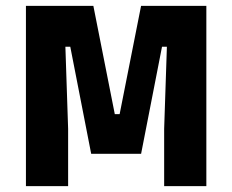

<svg xmlns="http://www.w3.org/2000/svg" viewBox="-20 -633 790 653"><path d="M68.2 -613.1H297.5L370.4 -244.9H386.9L459.8 -613.1H681.8V0H538.3V-194.9L547.6 -474H531L459.9 -110H290.1L219 -474H202.4L211.7 -194.9V0H68.2Z"/></svg>

Font: Martian Mono VF sWd Rg
Style: Regular
Weight: 400
Width: 6
Monospace: yes
Designer: Roman Shamin
Foundry: Evil Martians
Version: Version 1.100